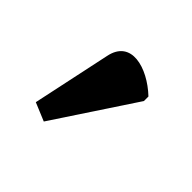

<svg xmlns="http://www.w3.org/2000/svg" viewBox="-68 -886 358 358"><g transform="rotate(45 110.5 -707.5)"><path d="M76 -605 181 -764V-776C142 -813 84 -829 73 -775L40 -620Z"/></g></svg>

Font: Noto Serif Condensed Medium
Style: Regular
Weight: 500
Width: 3
Designer: Monotype Design Team
Foundry: Monotype Imaging Inc.
Version: Version 2.015